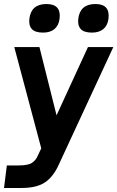

<svg xmlns="http://www.w3.org/2000/svg" viewBox="-20 -734 583 954"><path d="M126 -641Q135 -714 211 -714Q285 -714 276 -641Q272 -608 251 -590Q230 -572 194 -572Q154 -572 138 -590Q122 -608 126 -641ZM369 -641Q378 -714 454 -714Q528 -714 519 -641Q515 -608 494 -590Q473 -572 437 -572Q397 -572 381 -590Q365 -608 369 -641ZM0 200 14 88H73Q120 88 139 75Q158 62 166 43L185 3L51 -500H176L261 -161L417 -500H543L273 82Q246 143 204.5 171.5Q163 200 87 200Z"/></svg>

Font: Haskoy Bold
Style: Italic
Weight: 700
Designer: Ertekin Erdin
Foundry: Ertekin Erdin
Version: Version 2.000; ttfautohint (v1.8.4.7-5d5b)